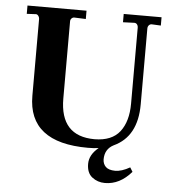

<svg xmlns="http://www.w3.org/2000/svg" viewBox="-53 -646 766 854"><g transform="rotate(5 329.5 -219.0)"><path d="M464.8 -597.2H633.8V-560.1L595.2 -562Q586.9 -563 581.1 -557.1Q575.2 -551.3 575.2 -542V-203.1Q575.2 -59.1 471.2 -11.2Q432.1 8.8 432.1 55.2Q432.6 75.2 445.3 87.9Q458 100.6 487.3 101.1Q516.6 101.1 553.2 80.1L564.9 99.1Q513.2 159.2 446.8 159.2Q414.1 159.2 389.6 140.1Q365.2 121.1 365.2 80.6Q365.2 40 405.8 6.8Q383.8 9.8 357.9 9.8Q91.8 9.8 91.8 -199.2V-541Q91.8 -549.8 86.4 -556.6Q81.1 -563.5 73.2 -562L35.2 -560.1V-597.2H298.8V-560.1L250 -562Q241.2 -563 235.4 -557.1Q229.5 -551.3 230 -542V-199.2Q230 -31.2 383.8 -30.8Q460.9 -31.2 496.6 -77.1Q532.2 -123 532.2 -203.1V-541Q532.2 -550.8 527.3 -556.6Q522.5 -562.5 514.2 -562L464.8 -560.1Z"/></g></svg>

Font: Unna-Bold
Style: Bold
Weight: 700
Designer: Jorge de Buen U.
Foundry: Omnibus-Type
Version: Version 2.006;PS 002.006;hotconv 1.0.70;makeotf.lib2.5.58329